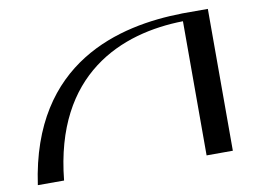

<svg xmlns="http://www.w3.org/2000/svg" viewBox="-68 -695 1063 793"><g transform="rotate(-10 463.5 -298.5)"><path d="M847.9 -1.2V-596H737.8V-595.8C479 -591.3 101.5 -505.8 30 -1H140.1C183.9 -441.6 479.1 -559.2 737.8 -563.7V-1Z"/></g></svg>

Font: Novoposelensky
Style: Regular
Weight: 400
Designer: Sasha Pavljenko
Version: Version 1.002;Fontself Maker 3.5.4